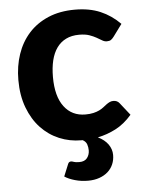

<svg xmlns="http://www.w3.org/2000/svg" viewBox="-51 -565 586 780"><g transform="rotate(-5 242.0 -175.5)"><path d="M471.5 -78.5Q441 -43 405.2 -24.5Q369.5 -6 331.5 1.5Q358.5 14.5 372.8 34.5Q387 54.5 387 78Q387 98.5 379.5 116Q372 133.5 357.8 146.2Q343.5 159 323 166.2Q302.5 173.5 277 173.5Q248.5 173.5 223.2 166.2Q198 159 181.5 148L202 98Q205.5 89.5 214.5 89.5Q217 89.5 219.5 90.2Q222 91 225.5 92.2Q229 93.5 234.2 94.2Q239.5 95 248 95Q269.5 95 279.8 81.8Q290 68.5 290 50.5Q290 38 286 26.2Q282 14.5 269 7.5H264Q216.5 7.5 174 -10.2Q131.5 -28 99.5 -62Q67.5 -96 48.8 -145.5Q30 -195 30 -258.5Q30 -315 46.5 -363.5Q63 -412 95 -447.5Q127 -483 174.2 -503.2Q221.5 -523.5 283.5 -523.5Q342.5 -523.5 387 -504.5Q431.5 -485.5 467 -449.5L431 -400.5Q425 -392.5 419 -388.2Q413 -384 402 -384Q392 -384 382.8 -389.8Q373.5 -395.5 361.5 -402.2Q349.5 -409 333 -414.8Q316.5 -420.5 292 -420.5Q261 -420.5 238.2 -409.2Q215.5 -398 200.5 -377Q185.5 -356 178.2 -326Q171 -296 171 -258.5Q171 -179.5 202.8 -137.5Q234.5 -95.5 289.5 -95.5Q308.5 -95.5 322.2 -98.8Q336 -102 346.2 -107Q356.5 -112 364 -118Q371.5 -124 378.2 -129Q385 -134 391.8 -137.2Q398.5 -140.5 407 -140.5Q423 -140.5 432 -128.5Z"/></g></svg>

Font: Lato 2
Style: Regular
Weight: 800
Designer: Lukasz Dziedzic with Adam Twardoch and Botio Nikoltchev
Foundry: tyPoland Lukasz Dziedzic
Version: Version 2.015; 2015-08-06; http://www.latofonts.com/